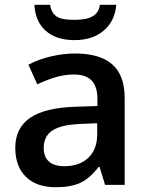

<svg xmlns="http://www.w3.org/2000/svg" viewBox="-20 -774 620 804"><path d="M467 -754H398Q395 -723 370 -707Q345 -691 294 -691Q255 -691 234 -697Q196 -709 190 -754H124Q128 -683 172 -644.5Q216 -606 292 -606Q367 -606 414 -645.5Q461 -685 467 -754ZM502 -364Q502 -459 450 -504.5Q398 -550 294 -550Q246 -550 194 -538Q142 -526 99 -503L136 -421Q177 -440 214 -451Q251 -462 289 -462Q340 -462 364 -436.5Q388 -411 388 -359V-330L295 -327Q168 -323 106 -280.5Q44 -238 44 -155Q44 -77 88.5 -33.5Q133 10 213 10Q276 10 315.5 -8Q355 -26 393 -75H397L420 0H502ZM163 -154Q163 -204 200 -228Q237 -252 318 -255L387 -258V-211Q387 -149 350 -113.5Q313 -78 249 -78Q207 -78 185 -97.5Q163 -117 163 -154Z"/></svg>

Font: OpenSansMMV
Style: Semibold
Weight: 600
Designer: Steve Matteson
Foundry: Ascender Corporation
Version: Version 6.000